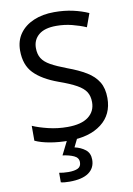

<svg xmlns="http://www.w3.org/2000/svg" viewBox="-103 -788 754 1091"><g transform="rotate(-10 274.5 -242.0)"><path d="M502 -191Q502 -96 433 -43Q364 10 247 10Q187 10 136 1Q85 -8 51 -24V-110Q87 -94 140.5 -81Q194 -68 251 -68Q331 -68 371.5 -99Q412 -130 412 -183Q412 -218 397 -242Q382 -266 345.5 -286.5Q309 -307 244 -330Q153 -363 106.5 -411Q60 -459 60 -542Q60 -599 89 -639.5Q118 -680 169.5 -702Q221 -724 288 -724Q347 -724 396 -713Q445 -702 485 -684L457 -607Q420 -623 376.5 -634Q333 -645 286 -645Q219 -645 185 -616.5Q151 -588 151 -541Q151 -505 166 -481Q181 -457 215 -438Q249 -419 307 -397Q370 -374 413.5 -347.5Q457 -321 479.5 -284Q502 -247 502 -191ZM356 139Q356 187 319 213.5Q282 240 208 240Q176 240 158 235V180Q167 182 182 183.5Q197 185 211 185Q247 185 266 175.5Q285 166 285 141Q285 115 258.5 103Q232 91 194 86L237 0H295L269 53Q305 61 330.5 81Q356 101 356 139Z"/></g></svg>

Font: Noto Sans Gunjala Gondi Semibold
Style: Regular
Weight: 600
Designer: Ek Type
Foundry: Ek Type
Version: Version 1.004; ttfautohint (v1.8.4.7-5d5b)